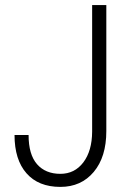

<svg xmlns="http://www.w3.org/2000/svg" viewBox="-20 -731 522 761"><path d="M345.2 -710.9H401.4V-211.4Q401.4 -108.9 351.6 -49.6Q301.8 9.8 219.2 9.8Q132.3 9.8 85 -44.2Q37.6 -98.1 37.6 -195.8H93.3Q93.3 -118.7 126.7 -80.3Q160.2 -42 219.2 -42Q275.9 -42 310.3 -87.4Q344.7 -132.8 345.2 -209Z"/></svg>

Font: TypoPRO Roboto
Style: Regular
Weight: 300
Designer: Google
Version: Version 2.136; 2016